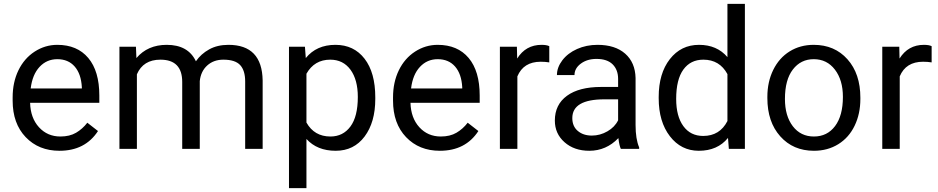

<svg xmlns="http://www.w3.org/2000/svg" viewBox="-20 -770 4853 993"><path d="M287.6 9.8Q180.2 9.8 112.8 -60.8Q45.4 -131.3 45.4 -249.5V-266.1Q45.4 -344.7 75.4 -406.5Q105.5 -468.3 159.4 -503.2Q213.4 -538.1 276.4 -538.1Q379.4 -538.1 436.5 -470.2Q493.7 -402.3 493.7 -275.9V-238.3H135.7Q137.7 -160.2 181.4 -112.1Q225.1 -64 292.5 -64Q340.3 -64 373.5 -83.5Q406.7 -103 431.6 -135.3L486.8 -92.3Q420.4 9.8 287.6 9.8ZM276.4 -463.9Q221.7 -463.9 184.6 -424.1Q147.5 -384.3 138.7 -312.5H403.3V-319.3Q399.4 -388.2 366.2 -426Q333 -463.9 276.4 -463.9Z M683.1 -528.3 685.5 -469.7Q743.7 -538.1 842.3 -538.1Q953.1 -538.1 993.2 -453.1Q1019.5 -491.2 1061.8 -514.6Q1104 -538.1 1161.6 -538.1Q1335.4 -538.1 1338.4 -354V0H1248V-348.6Q1248 -405.3 1222.2 -433.3Q1196.3 -461.4 1135.3 -461.4Q1085 -461.4 1051.8 -431.4Q1018.6 -401.4 1013.2 -350.6V0H922.4V-346.2Q922.4 -461.4 809.6 -461.4Q720.7 -461.4 688 -385.7V0H597.7V-528.3Z M1920.9 -258.3Q1920.9 -137.7 1865.7 -64Q1810.5 9.8 1716.3 9.8Q1620.1 9.8 1564.9 -51.3V203.1H1474.6V-528.3H1557.1L1561.5 -469.7Q1616.7 -538.1 1714.8 -538.1Q1810.1 -538.1 1865.5 -466.3Q1920.9 -394.5 1920.9 -266.6ZM1830.6 -268.6Q1830.6 -357.9 1792.5 -409.7Q1754.4 -461.4 1688 -461.4Q1606 -461.4 1564.9 -388.7V-136.2Q1605.5 -64 1689 -64Q1753.9 -64 1792.2 -115.5Q1830.6 -167 1830.6 -268.6Z M2254.9 9.8Q2147.5 9.8 2080.1 -60.8Q2012.7 -131.3 2012.7 -249.5V-266.1Q2012.7 -344.7 2042.7 -406.5Q2072.8 -468.3 2126.7 -503.2Q2180.7 -538.1 2243.7 -538.1Q2346.7 -538.1 2403.8 -470.2Q2460.9 -402.3 2460.9 -275.9V-238.3H2103Q2105 -160.2 2148.7 -112.1Q2192.4 -64 2259.8 -64Q2307.6 -64 2340.8 -83.5Q2374 -103 2398.9 -135.3L2454.1 -92.3Q2387.7 9.8 2254.9 9.8ZM2243.7 -463.9Q2189 -463.9 2151.9 -424.1Q2114.7 -384.3 2106 -312.5H2370.6V-319.3Q2366.7 -388.2 2333.5 -426Q2300.3 -463.9 2243.7 -463.9Z M2820.8 -447.3Q2800.3 -450.7 2776.4 -450.7Q2687.5 -450.7 2655.8 -375V0H2565.4V-528.3H2653.3L2654.8 -467.3Q2699.2 -538.1 2780.8 -538.1Q2807.1 -538.1 2820.8 -531.2Z M3190.9 0Q3183.1 -15.6 3178.2 -55.7Q3115.2 9.8 3027.8 9.8Q2949.7 9.8 2899.7 -34.4Q2849.6 -78.6 2849.6 -146.5Q2849.6 -229 2912.4 -274.7Q2975.1 -320.3 3088.9 -320.3H3176.8V-361.8Q3176.8 -409.2 3148.4 -437.3Q3120.1 -465.3 3064.9 -465.3Q3016.6 -465.3 2983.9 -440.9Q2951.2 -416.5 2951.2 -381.8H2860.4Q2860.4 -421.4 2888.4 -458.3Q2916.5 -495.1 2964.6 -516.6Q3012.7 -538.1 3070.3 -538.1Q3161.6 -538.1 3213.4 -492.4Q3265.1 -446.8 3267.1 -366.7V-123.5Q3267.1 -50.8 3285.6 -7.8V0ZM3041 -68.8Q3083.5 -68.8 3121.6 -90.8Q3159.7 -112.8 3176.8 -147.9V-256.3H3106Q2939.9 -256.3 2939.9 -159.2Q2939.9 -116.7 2968.3 -92.8Q2996.6 -68.8 3041 -68.8Z M3386.7 -268.6Q3386.7 -390.1 3444.3 -464.1Q3502 -538.1 3595.2 -538.1Q3688 -538.1 3742.2 -474.6V-750H3832.5V0H3749.5L3745.1 -56.6Q3690.9 9.8 3594.2 9.8Q3502.4 9.8 3444.6 -65.4Q3386.7 -140.6 3386.7 -261.7ZM3477.1 -258.3Q3477.1 -168.5 3514.2 -117.7Q3551.3 -66.9 3616.7 -66.9Q3702.6 -66.9 3742.2 -144V-386.7Q3701.7 -461.4 3617.7 -461.4Q3551.3 -461.4 3514.2 -410.2Q3477.1 -358.9 3477.1 -258.3Z M3948.7 -269Q3948.7 -346.7 3979.2 -408.7Q4009.8 -470.7 4064.2 -504.4Q4118.7 -538.1 4188.5 -538.1Q4296.4 -538.1 4363 -463.4Q4429.7 -388.7 4429.7 -264.6V-258.3Q4429.7 -181.2 4400.1 -119.9Q4370.6 -58.6 4315.7 -24.4Q4260.7 9.8 4189.5 9.8Q4082 9.8 4015.4 -64.9Q3948.7 -139.6 3948.7 -262.7ZM4039.6 -258.3Q4039.6 -170.4 4080.3 -117.2Q4121.1 -64 4189.5 -64Q4258.3 -64 4298.8 -117.9Q4339.4 -171.9 4339.4 -269Q4339.4 -356 4298.1 -409.9Q4256.8 -463.9 4188.5 -463.9Q4121.6 -463.9 4080.6 -410.6Q4039.6 -357.4 4039.6 -258.3Z M4798.3 -447.3Q4777.8 -450.7 4753.9 -450.7Q4665 -450.7 4633.3 -375V0H4543V-528.3H4630.9L4632.3 -467.3Q4676.8 -538.1 4758.3 -538.1Q4784.7 -538.1 4798.3 -531.2Z"/></svg>

Font: Vazir FD
Style: Regular-FD
Weight: 400
Designer: Saber Rastikerdar
Foundry: Saber Rastikerdar
Version: Version 30.0.0